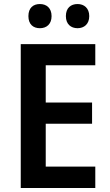

<svg xmlns="http://www.w3.org/2000/svg" viewBox="-20 -933 547 953"><path d="M121 -853C121 -812 145 -793 178 -793C211 -793 236 -813 236 -853C236 -893 211 -913 178 -913C145 -913 121 -894 121 -853ZM307 -853C307 -813 332 -793 365 -793C397 -793 423 -813 423 -853C423 -893 397 -913 365 -913C332 -913 307 -894 307 -853ZM453 0V-106H207V-319H437V-424H207V-609H453V-714H83V0Z"/></svg>

Font: Noto Sans Ethiopic SemiCondensed SemiBold
Style: Regular
Weight: 600
Width: 4
Designer: Monotype Design Team
Foundry: Monotype Imaging Inc.
Version: Version 2.102